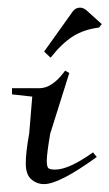

<svg xmlns="http://www.w3.org/2000/svg" viewBox="-20 -461 280 491"><path d="M92.8 -329.1 166 -431.6Q172.9 -441.4 184.6 -441.4Q192.4 -441.4 200.2 -435.5L240.2 -399.4L233.4 -390.6Q194.3 -385.7 166 -367.7Q137.7 -349.6 109.4 -313.5ZM10.7 -219.7V-235.4H82Q113.3 -236.3 143.6 -276.4L146.5 -280.3L157.2 -274.4L108.4 -119.1Q99.6 -67.4 99.6 -49.8Q99.6 -35.2 103.5 -31.2Q107.4 -27.3 121.1 -27.3Q156.2 -27.3 217.8 -71.3L227.5 -59.6Q131.8 9.8 92.8 9.8Q74.2 9.8 60.1 -2.4Q45.9 -14.6 45.9 -43Q45.9 -71.3 54.7 -120.1L62.5 -213.9Z"/></svg>

Font: Kleymisska
Style: Regular
Weight: 500
Italic angle: -8°
Designer: gluk
Foundry: gluk
Version: Version 0.298